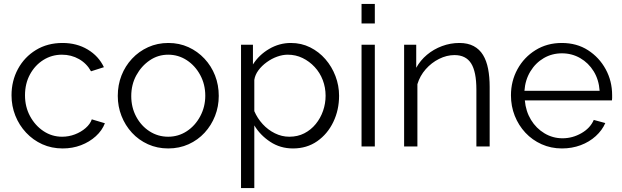

<svg xmlns="http://www.w3.org/2000/svg" viewBox="-20 -750 3184 983"><path d="M301 10Q244 10 196.5 -11.5Q149 -33 113.5 -71Q78 -109 58.5 -158Q39 -207 39 -262Q39 -336 72 -397Q105 -458 164 -494Q223 -530 300 -530Q373 -530 429 -496.5Q485 -463 512 -406L446 -385Q424 -425 384.5 -447.5Q345 -470 297 -470Q245 -470 202 -443Q159 -416 133.5 -369Q108 -322 108 -262Q108 -203 134 -155Q160 -107 203 -78.5Q246 -50 298 -50Q332 -50 363.5 -62Q395 -74 418.5 -94.5Q442 -115 450 -139L517 -119Q503 -82 470.5 -52.5Q438 -23 394.5 -6.5Q351 10 301 10Z M841 10Q785 10 737.5 -11.5Q690 -33 655.5 -70.5Q621 -108 602 -156.5Q583 -205 583 -259Q583 -315 602 -363.5Q621 -412 656 -449.5Q691 -487 738.5 -508.5Q786 -530 842 -530Q898 -530 945 -508.5Q992 -487 1027 -449.5Q1062 -412 1081 -363.5Q1100 -315 1100 -259Q1100 -205 1081 -156.5Q1062 -108 1027.5 -70.5Q993 -33 945.5 -11.5Q898 10 841 10ZM652 -258Q652 -200 677.5 -152.5Q703 -105 746 -77.5Q789 -50 841 -50Q893 -50 936 -78Q979 -106 1005 -154.5Q1031 -203 1031 -260Q1031 -318 1005 -366Q979 -414 936 -442Q893 -470 841 -470Q789 -470 746.5 -441Q704 -412 678 -364.5Q652 -317 652 -258Z M1480 10Q1415 10 1363.5 -24Q1312 -58 1282 -108V213H1214V-521H1275V-420Q1306 -469 1358 -499.5Q1410 -530 1469 -530Q1523 -530 1568 -507.5Q1613 -485 1646 -447Q1679 -409 1697.5 -360.5Q1716 -312 1716 -260Q1716 -187 1686.5 -125.5Q1657 -64 1604 -27Q1551 10 1480 10ZM1461 -50Q1504 -50 1538 -67.5Q1572 -85 1596.5 -115Q1621 -145 1634 -182.5Q1647 -220 1647 -260Q1647 -302 1632.5 -340Q1618 -378 1591 -407Q1564 -436 1529 -453Q1494 -470 1453 -470Q1427 -470 1399 -460Q1371 -450 1345.5 -431.5Q1320 -413 1303 -390Q1286 -367 1282 -341V-181Q1298 -144 1325 -114.5Q1352 -85 1387.5 -67.5Q1423 -50 1461 -50Z M1831 0V-521H1899V0ZM1831 -630V-730H1899V-630Z M2487 0H2419V-291Q2419 -383 2392 -425.5Q2365 -468 2307 -468Q2267 -468 2228 -448.5Q2189 -429 2159.5 -395.5Q2130 -362 2117 -319V0H2049V-521H2111V-403Q2132 -441 2166 -469.5Q2200 -498 2243 -514Q2286 -530 2332 -530Q2375 -530 2405 -514Q2435 -498 2453 -468.5Q2471 -439 2479 -397.5Q2487 -356 2487 -305Z M2857 10Q2801 10 2753 -11.5Q2705 -33 2670 -70.5Q2635 -108 2615.5 -157Q2596 -206 2596 -262Q2596 -335 2629.5 -396Q2663 -457 2722 -493.5Q2781 -530 2856 -530Q2933 -530 2990.5 -493Q3048 -456 3081 -395.5Q3114 -335 3114 -263Q3114 -255 3114 -247.5Q3114 -240 3113 -236H2667Q2672 -180 2698.5 -136.5Q2725 -93 2767.5 -67.5Q2810 -42 2860 -42Q2911 -42 2956.5 -68Q3002 -94 3020 -136L3079 -120Q3063 -83 3030 -53Q2997 -23 2952.5 -6.5Q2908 10 2857 10ZM2665 -285H3050Q3046 -342 3019.5 -385Q2993 -428 2950.5 -452.5Q2908 -477 2857 -477Q2806 -477 2764 -452.5Q2722 -428 2695.5 -384.5Q2669 -341 2665 -285Z"/></svg>

Font: Raleway Thin
Style: Regular
Weight: 400
Version: Version 4.026